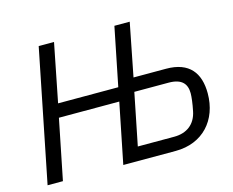

<svg xmlns="http://www.w3.org/2000/svg" viewBox="-98 -839 1190 980"><g transform="rotate(-15 497.0 -349.0)"><path d="M39 0H120L184 -318H503L439 0H716C860 0 950 -101 950 -242C950 -349 900 -418 777 -418H605L660 -698H579L517 -390H199L260 -698H179ZM535 -72 590 -346H771C841 -346 866 -314 866 -265C866 -246 862 -211 854 -173C841 -107 794 -72 728 -72Z"/></g></svg>

Font: Braiins Sans
Style: Italic
Weight: 400
Italic angle: -11.31°
Designer: Mike Abbink, Paul van der Laan, Pieter van Rosmalen, Jiri Chlebus, Lubos Buracinsky
Foundry: Bold Monday, Sudetype
Version: Version 1.000;hotconv 1.0.109;makeotfexe 2.5.65596